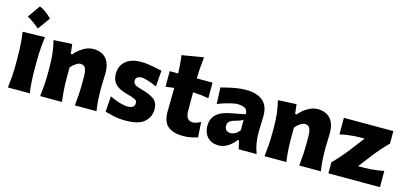

<svg xmlns="http://www.w3.org/2000/svg" viewBox="-71 -1364 4018 1891"><g transform="rotate(15 1938.0 -419.0)"><path d="M149 -852.6Q184.4 -839.2 216.1 -815Q247.8 -790.8 275.7 -761.8Q253.7 -731.2 231.1 -699.8Q208.6 -668.4 185 -636.7Q157.6 -660.8 126.4 -683.4Q95.3 -706 59.8 -725.8Q83.4 -758.1 105.5 -789.7Q127.5 -821.4 149 -852.6ZM51.3 0Q58.6 -60.1 62.7 -116.9Q66.9 -173.8 66.9 -244.6V-300.8Q66.9 -358.9 64.7 -403.8Q62.5 -448.7 58.6 -488Q54.7 -527.3 49.3 -567.4L275.4 -572.8Q270 -532.2 266.1 -492.2Q262.2 -452.1 260.3 -406Q258.3 -359.9 258.3 -300.8V-244.6Q258.3 -173.8 262 -116.9Q265.6 -60.1 273.9 0Z M379.9 0Q387.2 -60.1 391.4 -116.9Q395.5 -173.8 395.5 -244.6V-300.8Q395.5 -366.2 388.7 -432.4Q381.8 -498.5 364.3 -567.4L552.2 -577.1L563.5 -479.5H579.1Q614.3 -522.5 664.8 -553.2Q715.3 -584 766.1 -584Q851.6 -584 897.2 -533.7Q942.9 -483.4 942.9 -382.3Q942.9 -345.2 940.7 -310.1Q938.5 -274.9 938.5 -244.6Q938.5 -173.8 941.7 -116.9Q944.8 -60.1 954.6 0H733.9Q740.2 -60.1 743.7 -115.7Q747.1 -171.4 747.1 -233.9V-297.9Q747.1 -354.5 732.9 -382.3Q718.8 -410.2 682.1 -410.2Q663.1 -410.2 634.3 -391.1Q605.5 -372.1 586.4 -347.7V-233.9Q586.4 -171.4 590.3 -115.7Q594.2 -60.1 602.5 0Z M1255.4 15.6Q1183.1 15.6 1130.1 3.2Q1077.1 -9.3 1042 -18.1L1053.2 -177.7Q1099.6 -155.3 1151.9 -139.2Q1204.1 -123 1242.7 -123Q1269 -124.5 1288.6 -135.7Q1308.1 -147 1308.1 -177.2Q1308.1 -202.1 1283.9 -213.9Q1259.8 -225.6 1197.3 -242.2Q1118.2 -263.2 1080.3 -301.3Q1042.5 -339.4 1042.5 -405.3Q1042.5 -486.8 1097.9 -534.9Q1153.3 -583 1255.4 -583Q1291 -583 1331.5 -577.1Q1372.1 -571.3 1408.7 -563.7Q1445.3 -556.2 1468.8 -550.8L1456.5 -386.7Q1403.8 -411.1 1359.9 -423.6Q1315.9 -436 1294.9 -436Q1276.9 -434.6 1258.1 -425Q1239.3 -415.5 1239.3 -388.2Q1239.3 -364.3 1257.1 -350.1Q1274.9 -335.9 1324.7 -323.2Q1419.4 -297.9 1460.7 -264.4Q1502 -231 1502 -165.5Q1502 -85.9 1443.8 -35.2Q1385.7 15.6 1255.4 15.6Z M1842.8 15.6Q1739.7 15.6 1685.5 -28.1Q1631.3 -71.8 1631.3 -177.2Q1631.3 -231 1632.8 -289.6Q1634.3 -348.1 1635.3 -419.9L1548.8 -408.7V-567.4H1635.3Q1633.8 -616.7 1630.1 -660.4Q1626.5 -704.1 1620.1 -750L1840.3 -786.6Q1834 -729.5 1830.1 -678.7Q1826.2 -627.9 1825.2 -567.4H1985.4V-408.7Q1945.3 -415.5 1904.8 -419.9Q1864.3 -424.3 1825.2 -426.3V-239.7Q1825.2 -190.4 1842.5 -164.6Q1859.9 -138.7 1897.9 -138.7Q1913.6 -138.7 1935.3 -146Q1957 -153.3 1977.5 -165L1987.3 -9.3Q1964.4 -1.5 1923.1 7.1Q1881.8 15.6 1842.8 15.6Z M2201.7 14.6Q2149.4 14.6 2115 -6.8Q2080.6 -28.3 2063.5 -64.2Q2046.4 -100.1 2046.4 -143.1Q2046.4 -191.9 2064.2 -223.9Q2082 -255.9 2109.9 -275.4Q2137.7 -294.9 2167.7 -304.9Q2197.8 -314.9 2221.7 -319.8L2381.8 -351.1Q2383.8 -394.5 2355.5 -410.9Q2327.1 -427.2 2273.4 -427.2Q2259.8 -427.2 2227.3 -420.4Q2194.8 -413.6 2155 -401.6Q2115.2 -389.6 2079.6 -374.5L2072.3 -541.5Q2100.1 -548.8 2141.4 -558.8Q2182.6 -568.8 2230.7 -576.4Q2278.8 -584 2326.7 -584Q2431.6 -584 2493.4 -535.6Q2555.2 -487.3 2555.2 -378.4Q2555.2 -350.6 2553 -310.8Q2550.8 -271 2550.8 -240.2V-198.7Q2550.8 -154.8 2558.6 -105Q2566.4 -55.2 2586.9 0H2404.3L2384.3 -85.4H2371.1Q2344.2 -46.9 2298.8 -16.1Q2253.4 14.6 2201.7 14.6ZM2286.6 -132.8Q2307.6 -132.8 2333.5 -147.5Q2359.4 -162.1 2376 -189V-294.4Q2366.7 -287.1 2350.6 -279.8Q2334.5 -272.5 2293.9 -261.7Q2267.1 -254.9 2245.6 -240Q2224.1 -225.1 2224.1 -192.9Q2224.1 -160.6 2242.7 -146.7Q2261.2 -132.8 2286.6 -132.8Z M2667.5 0Q2674.8 -60.1 2679 -116.9Q2683.1 -173.8 2683.1 -244.6V-300.8Q2683.1 -366.2 2676.3 -432.4Q2669.4 -498.5 2651.9 -567.4L2839.8 -577.1L2851.1 -479.5H2866.7Q2901.9 -522.5 2952.4 -553.2Q3002.9 -584 3053.7 -584Q3139.2 -584 3184.8 -533.7Q3230.5 -483.4 3230.5 -382.3Q3230.5 -345.2 3228.3 -310.1Q3226.1 -274.9 3226.1 -244.6Q3226.1 -173.8 3229.2 -116.9Q3232.4 -60.1 3242.2 0H3021.5Q3027.8 -60.1 3031.2 -115.7Q3034.7 -171.4 3034.7 -233.9V-297.9Q3034.7 -354.5 3020.5 -382.3Q3006.3 -410.2 2969.7 -410.2Q2950.7 -410.2 2921.9 -391.1Q2893.1 -372.1 2874 -347.7V-233.9Q2874 -171.4 2877.9 -115.7Q2881.8 -60.1 2890.1 0Z M3318.8 0V-112.3Q3363.3 -157.2 3402.1 -202.1Q3440.9 -247.1 3472.2 -288.1L3575.2 -422.9H3534.7Q3508.8 -422.9 3472.9 -420.4Q3437 -418 3398.4 -412.6Q3359.9 -407.2 3324.7 -398.4V-567.4H3829.1V-439.9Q3797.9 -409.2 3757.8 -364.3Q3717.8 -319.3 3685.5 -277.3L3583 -144H3644Q3669.9 -144 3704.8 -146.5Q3739.7 -148.9 3776.6 -153.8Q3813.5 -158.7 3844.7 -166V0Z"/></g></svg>

Font: Pinar-DS2-FD ExtraBold
Style: Regular
Weight: 800
Designer: Amin Abedi
Version: Version 3.000